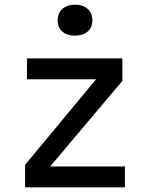

<svg xmlns="http://www.w3.org/2000/svg" viewBox="-20 -799 640 819"><path d="M87 0V-96L390 -461H95V-550H502V-454L194 -89H513V0ZM300 -647Q266 -647 246 -664.5Q226 -682 226 -712Q226 -743 246 -761Q266 -779 300 -779Q334 -779 354 -761Q374 -743 374 -712Q374 -682 354 -664.5Q334 -647 300 -647Z"/></svg>

Font: JetBrains Mono NL Medium
Style: Regular
Weight: 500
Monospace: yes
Designer: Philipp Nurullin, Konstantin Bulenkov
Foundry: JetBrains
Version: Version 2.305; ttfautohint (v1.8.4.7-5d5b)